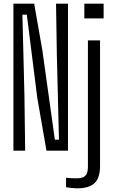

<svg xmlns="http://www.w3.org/2000/svg" viewBox="-20 -820 620 1045"><path d="M53 0V-800H166L210.5 -546.5L278.5 -60H301L289.5 -517L285 -800H350V0H233L183 -287L126 -740H102L113 -299.5L117 0ZM439 -720V-800H544V-720ZM399.5 205Q386.5 205 369 203.2Q351.5 201.5 339.5 199V147.5Q351 149 367 149.8Q383 150.5 398 150.5Q430.5 150.5 444.5 136.5Q458.5 122.5 458.5 88V-600H524.5V83.5Q524.5 148 494.8 176.5Q465 205 399.5 205Z"/></svg>

Font: Big Shoulders Display Thin
Style: Regular
Weight: 400
Version: Version 2.002